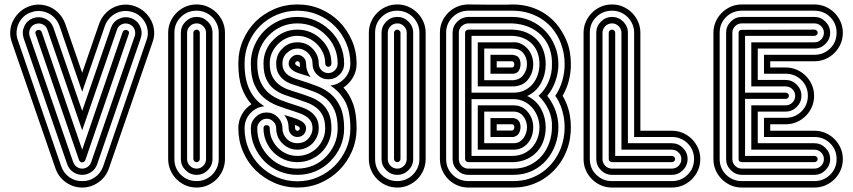

<svg xmlns="http://www.w3.org/2000/svg" viewBox="-20 -714 3828 862"><path d="M349 -387 425 -607Q434 -632 451 -651Q468 -670 489.5 -680.5Q511 -691 536 -693Q561 -695 586 -686Q611 -677 629.5 -660Q648 -643 659 -621.5Q670 -600 672 -575Q674 -550 665 -525L469 42Q455 82 421.5 105Q388 128 349 128Q310 128 276.5 105Q243 82 229 42L33 -525Q24 -550 26 -575Q28 -600 39 -621.5Q50 -643 68.5 -660Q87 -677 112 -686Q137 -695 162 -693Q187 -691 208.5 -680.5Q230 -670 247 -651Q264 -632 273 -607ZM638 -534Q645 -553 643.5 -572.5Q642 -592 633.5 -609Q625 -626 610.5 -639.5Q596 -653 577 -659Q557 -666 537.5 -664.5Q518 -663 501 -654.5Q484 -646 471 -631.5Q458 -617 451 -598L349 -302L247 -598Q240 -617 227 -631.5Q214 -646 197 -654.5Q180 -663 160 -664.5Q140 -666 121 -659Q101 -653 86.5 -639.5Q72 -626 64 -609Q56 -592 54.5 -572.5Q53 -553 60 -534L255 33Q266 64 292 82Q318 100 349 99Q380 100 406 82Q432 64 443 33ZM349 -216 478 -589Q488 -617 514 -629.5Q540 -642 568 -633Q596 -623 608.5 -597Q621 -571 612 -543L416 24Q408 46 389.5 58.5Q371 71 349 71Q327 71 308.5 58.5Q290 46 282 24L86 -543Q77 -571 89.5 -597Q102 -623 130 -633Q158 -642 184 -629.5Q210 -617 220 -589ZM585 -552Q590 -569 583 -584.5Q576 -600 559 -606Q542 -612 526 -604.5Q510 -597 505 -580L349 -129L193 -580Q188 -597 172 -604.5Q156 -612 139 -606Q122 -600 115 -584.5Q108 -569 113 -552L309 15Q314 28 325 35.5Q336 43 349 43Q362 43 373 35.5Q384 28 389 15ZM349 -42 531 -571Q533 -576 538.5 -578.5Q544 -581 549 -579Q563 -575 558 -561L363 5Q358 15 349 15Q340 15 335 5L140 -561Q135 -575 149 -579Q154 -581 159.5 -578.5Q165 -576 167 -571Z M735 -567Q735 -593 745 -616Q755 -639 772.5 -656.5Q790 -674 813 -684Q836 -694 863 -694Q889 -694 912 -684Q935 -674 952.5 -656.5Q970 -639 980 -616Q990 -593 990 -567V0Q990 26 980 49.5Q970 73 952.5 90.5Q935 108 912 118Q889 128 863 128Q836 128 813 118Q790 108 772.5 90.5Q755 73 745 49.5Q735 26 735 0ZM763 0Q763 42 792 70.5Q821 99 863 99Q883 99 901 91.5Q919 84 932.5 70.5Q946 57 954 39Q962 21 962 0V-567Q962 -588 954 -606Q946 -624 932.5 -637.5Q919 -651 901 -658.5Q883 -666 863 -666Q821 -666 792 -637.5Q763 -609 763 -567ZM792 -567Q792 -596 813 -617Q834 -638 863 -638Q892 -638 913 -617Q934 -596 934 -567V0Q934 29 913 50Q892 71 863 71Q834 71 813 50Q792 29 792 0ZM820 0Q820 18 832.5 30.5Q845 43 863 43Q880 43 892.5 30.5Q905 18 905 0V-567Q905 -584 892.5 -596.5Q880 -609 863 -609Q845 -609 832.5 -596.5Q820 -584 820 -567ZM848 -567Q848 -573 852.5 -577Q857 -581 863 -581Q868 -581 872.5 -577Q877 -573 877 -567V0Q877 6 872.5 10Q868 14 863 14Q857 14 852.5 10Q848 6 848 0Z M1581 -429Q1581 -394 1564.5 -366Q1548 -338 1522 -321Q1549 -292 1565 -248.5Q1581 -205 1581 -138Q1581 -83 1560 -34.5Q1539 14 1503 50Q1467 86 1419 107Q1371 128 1315 128Q1260 128 1212 107Q1164 86 1127 50Q1091 14 1070.5 -34.5Q1050 -83 1050 -138Q1050 -172 1066 -200.5Q1082 -229 1109 -246Q1082 -275 1066 -318.5Q1050 -362 1050 -429Q1050 -484 1070.5 -532Q1091 -580 1127 -617Q1164 -653 1212 -673.5Q1260 -694 1315 -694Q1371 -694 1419 -673.5Q1467 -653 1503 -617Q1539 -580 1560 -532Q1581 -484 1581 -429ZM1327 -413Q1326 -418 1326 -429Q1326 -433 1323 -436Q1320 -439 1315 -439Q1311 -439 1308 -436Q1305 -433 1305 -429Q1305 -421 1327 -413ZM1326 -138Q1326 -146 1304 -153Q1304 -149 1304.5 -145.5Q1305 -142 1305 -138Q1305 -133 1308 -130Q1311 -127 1315 -127Q1320 -127 1323 -130Q1326 -133 1326 -138ZM1553 -429Q1553 -478 1534 -521.5Q1515 -565 1483 -597Q1451 -629 1408 -647.5Q1365 -666 1315 -666Q1266 -666 1222.5 -647.5Q1179 -629 1147 -597Q1115 -565 1096.5 -521.5Q1078 -478 1078 -429Q1078 -389 1084.5 -359Q1091 -329 1103 -306Q1115 -283 1131 -266Q1147 -249 1167 -237Q1129 -233 1103.5 -205Q1078 -177 1078 -138Q1078 -88 1096.5 -45Q1115 -2 1147 30Q1179 62 1222.5 81Q1266 100 1315 100Q1365 100 1408 81Q1451 62 1483 30Q1515 -2 1534 -45Q1553 -88 1553 -138Q1553 -217 1528 -261Q1503 -305 1463 -330Q1501 -334 1527 -362Q1553 -390 1553 -429ZM1375 -368Q1367 -371 1359.5 -373.5Q1352 -376 1344 -378Q1331 -382 1319 -386Q1307 -390 1297.5 -396Q1288 -402 1282 -410Q1276 -418 1276 -429Q1276 -444 1288 -456Q1300 -468 1315 -468Q1331 -468 1343 -456Q1354 -445 1354 -429Q1354 -395 1375 -368ZM1286 -189Q1299 -185 1311 -180.5Q1323 -176 1332.5 -170.5Q1342 -165 1348 -157Q1354 -149 1354 -138Q1354 -121 1343 -110Q1332 -99 1315 -99Q1299 -99 1288 -110Q1276 -122 1276 -138Q1276 -173 1256 -198ZM1525 -429Q1525 -399 1504 -378.5Q1483 -358 1454 -358Q1425 -358 1404 -378.5Q1383 -399 1383 -429Q1383 -443 1377.5 -455Q1372 -467 1363 -476Q1354 -485 1341.5 -490.5Q1329 -496 1315 -496Q1288 -496 1268 -476Q1248 -458 1248 -429Q1248 -410 1255.5 -397Q1263 -384 1275.5 -375.5Q1288 -367 1303.5 -361.5Q1319 -356 1336 -351Q1371 -340 1405 -327Q1439 -314 1465.5 -291.5Q1492 -269 1508.5 -232.5Q1525 -196 1525 -138Q1525 -94 1508.5 -56.5Q1492 -19 1463 10Q1434 39 1396.5 55Q1359 71 1315 71Q1272 71 1234 55Q1196 39 1167 10Q1139 -19 1122.5 -56.5Q1106 -94 1106 -138Q1106 -167 1127 -188Q1148 -209 1177 -209Q1206 -209 1227 -188Q1248 -167 1248 -138Q1248 -110 1268 -90Q1287 -71 1315 -71Q1344 -71 1363 -90Q1372 -100 1377.5 -112Q1383 -124 1383 -138Q1383 -157 1375.5 -169.5Q1368 -182 1355.5 -190.5Q1343 -199 1327 -205Q1311 -211 1295 -216Q1259 -227 1225 -240Q1191 -253 1164.5 -275.5Q1138 -298 1122 -334.5Q1106 -371 1106 -429Q1106 -472 1122.5 -510Q1139 -548 1167 -576Q1196 -605 1234 -621.5Q1272 -638 1315 -638Q1359 -638 1396.5 -621.5Q1434 -605 1463 -576Q1492 -548 1508.5 -510Q1525 -472 1525 -429ZM1496 -429Q1496 -467 1482 -499.5Q1468 -532 1443 -556Q1419 -581 1386 -595Q1353 -609 1315 -609Q1277 -609 1244.5 -595Q1212 -581 1188 -556Q1163 -532 1149 -499.5Q1135 -467 1135 -429Q1135 -379 1149.5 -347Q1164 -315 1187.5 -295.5Q1211 -276 1241 -264.5Q1271 -253 1303 -243Q1323 -237 1342.5 -229.5Q1362 -222 1377 -210.5Q1392 -199 1401.5 -182Q1411 -165 1411 -138Q1411 -118 1403.5 -101Q1396 -84 1383 -70Q1370 -57 1352.5 -49.5Q1335 -42 1315 -42Q1295 -42 1278 -49.5Q1261 -57 1248 -70Q1220 -98 1220 -138Q1220 -155 1207.5 -168Q1195 -181 1177 -181Q1160 -181 1147.5 -168Q1135 -155 1135 -138Q1135 -100 1149 -67.5Q1163 -35 1188 -10Q1212 15 1244.5 29Q1277 43 1315 43Q1353 43 1386 29Q1419 15 1443 -10Q1468 -35 1482 -67.5Q1496 -100 1496 -138Q1496 -188 1481.5 -220Q1467 -252 1443.5 -271.5Q1420 -291 1389.5 -302.5Q1359 -314 1328 -324Q1308 -330 1288.5 -337Q1269 -344 1254 -355.5Q1239 -367 1229.5 -384.5Q1220 -402 1220 -429Q1220 -470 1248 -496Q1274 -524 1315 -524Q1357 -524 1383 -496Q1396 -483 1403.5 -466Q1411 -449 1411 -429Q1411 -411 1423.5 -398.5Q1436 -386 1454 -386Q1471 -386 1483.5 -398.5Q1496 -411 1496 -429ZM1468 -429Q1468 -423 1464 -418.5Q1460 -414 1454 -414Q1448 -414 1444 -418.5Q1440 -423 1440 -429Q1440 -455 1430 -477Q1420 -499 1403 -516Q1386 -533 1363.5 -543Q1341 -553 1315 -553Q1289 -553 1267 -543Q1245 -533 1228 -516Q1211 -499 1201 -477Q1191 -455 1191 -429Q1191 -394 1202 -372Q1213 -350 1231 -335.5Q1249 -321 1272.5 -312.5Q1296 -304 1320 -297Q1348 -288 1374.5 -278Q1401 -268 1422 -251Q1443 -234 1455.5 -207Q1468 -180 1468 -138Q1468 -106 1456 -78.5Q1444 -51 1423 -30Q1403 -10 1375 2Q1347 14 1315 14Q1283 14 1255.5 2Q1228 -10 1208 -30Q1187 -51 1175 -78.5Q1163 -106 1163 -138Q1163 -152 1177 -152Q1191 -152 1191 -138Q1191 -112 1201 -89.5Q1211 -67 1228 -50Q1245 -33 1267 -23.5Q1289 -14 1315 -14Q1341 -14 1363.5 -23.5Q1386 -33 1403 -50Q1420 -67 1430 -89.5Q1440 -112 1440 -138Q1440 -172 1429 -194.5Q1418 -217 1399.5 -231Q1381 -245 1358 -253.5Q1335 -262 1311 -270Q1283 -279 1256.5 -288.5Q1230 -298 1209 -315Q1188 -332 1175.5 -359Q1163 -386 1163 -429Q1163 -461 1175 -488.5Q1187 -516 1208 -536Q1228 -557 1255.5 -569Q1283 -581 1315 -581Q1347 -581 1375 -569Q1403 -557 1423 -536Q1444 -516 1456 -488.5Q1468 -461 1468 -429Z M1636 -567Q1636 -593 1646 -616Q1656 -639 1673.5 -656.5Q1691 -674 1714 -684Q1737 -694 1764 -694Q1790 -694 1813 -684Q1836 -674 1853.5 -656.5Q1871 -639 1881 -616Q1891 -593 1891 -567V0Q1891 26 1881 49.5Q1871 73 1853.5 90.5Q1836 108 1813 118Q1790 128 1764 128Q1737 128 1714 118Q1691 108 1673.5 90.5Q1656 73 1646 49.5Q1636 26 1636 0ZM1664 0Q1664 42 1693 70.5Q1722 99 1764 99Q1784 99 1802 91.5Q1820 84 1833.5 70.5Q1847 57 1855 39Q1863 21 1863 0V-567Q1863 -588 1855 -606Q1847 -624 1833.5 -637.5Q1820 -651 1802 -658.5Q1784 -666 1764 -666Q1722 -666 1693 -637.5Q1664 -609 1664 -567ZM1693 -567Q1693 -596 1714 -617Q1735 -638 1764 -638Q1793 -638 1814 -617Q1835 -596 1835 -567V0Q1835 29 1814 50Q1793 71 1764 71Q1735 71 1714 50Q1693 29 1693 0ZM1721 0Q1721 18 1733.5 30.5Q1746 43 1764 43Q1781 43 1793.5 30.5Q1806 18 1806 0V-567Q1806 -584 1793.5 -596.5Q1781 -609 1764 -609Q1746 -609 1733.5 -596.5Q1721 -584 1721 -567ZM1749 -567Q1749 -573 1753.5 -577Q1758 -581 1764 -581Q1769 -581 1773.5 -577Q1778 -573 1778 -567V0Q1778 6 1773.5 10Q1769 14 1764 14Q1758 14 1753.5 10Q1749 6 1749 0Z M2279 -411Q2284 -411 2286.5 -415.5Q2289 -420 2289 -425Q2289 -430 2286.5 -434.5Q2284 -439 2279 -439H2210V-411ZM1955 -567Q1955 -593 1964.5 -615.5Q1974 -638 1991 -655.5Q2008 -673 2030.5 -683Q2053 -693 2079 -694Q2135 -693 2179 -693Q2198 -693 2216 -693Q2234 -693 2248 -693Q2262 -693 2270.5 -693.5Q2279 -694 2279 -694Q2328 -694 2367 -681Q2406 -668 2436.5 -645.5Q2467 -623 2488.5 -593.5Q2510 -564 2524 -530Q2534 -506 2538.5 -479.5Q2543 -453 2543 -426Q2543 -348 2506 -284Q2517 -265 2524 -247Q2534 -222 2538.5 -195.5Q2543 -169 2543 -143Q2543 -116 2538.5 -89.5Q2534 -63 2524 -38Q2511 -4 2488.5 26Q2466 56 2436 78.5Q2406 101 2368 114.5Q2330 128 2285 128H2083Q2056 128 2033 118Q2010 108 1992.5 90.5Q1975 73 1965 49.5Q1955 26 1955 0V-5ZM2279 -128Q2283 -128 2286 -132.5Q2289 -137 2289 -142Q2289 -147 2287 -151.5Q2285 -156 2279 -156H2210V-128ZM2182 -383V-468H2279Q2302 -466 2309.5 -454.5Q2317 -443 2317 -426Q2317 -411 2310 -398Q2303 -385 2285 -383ZM1983 -4V0Q1983 42 2012 70.5Q2041 99 2083 99H2285Q2325 99 2358.5 87.5Q2392 76 2419 56Q2446 36 2466 9Q2486 -18 2498 -49Q2515 -94 2515 -143Q2515 -191 2498 -237Q2493 -249 2487 -261Q2481 -273 2473 -284Q2494 -315 2504.5 -351.5Q2515 -388 2515 -426Q2515 -475 2498 -520Q2486 -551 2466.5 -577.5Q2447 -604 2419.5 -623.5Q2392 -643 2357 -654.5Q2322 -666 2279 -666H2081Q2040 -665 2011.5 -636.5Q1983 -608 1983 -567ZM2182 -99V-184H2285Q2317 -179 2317 -143Q2317 -129 2310 -116Q2303 -103 2285 -99ZM2286 -354Q2315 -357 2330.5 -378.5Q2346 -400 2346 -426Q2346 -455 2329.5 -475.5Q2313 -496 2279 -496H2154V-354ZM2012 -567Q2012 -596 2032.5 -616.5Q2053 -637 2082 -638H2279Q2324 -638 2362 -621Q2400 -604 2427.5 -575.5Q2455 -547 2471 -508Q2487 -469 2487 -426Q2487 -388 2474 -350.5Q2461 -313 2437 -284Q2487 -219 2487 -143Q2487 -102 2473 -63.5Q2459 -25 2433 5Q2407 35 2369.5 53Q2332 71 2285 71H2083Q2054 71 2033 50Q2012 29 2012 0V-6ZM2286 -71Q2301 -71 2312 -77.5Q2323 -84 2330.5 -94.5Q2338 -105 2342 -117.5Q2346 -130 2346 -143Q2346 -171 2329.5 -192Q2313 -213 2285 -213H2154V-71ZM2040 0Q2040 18 2052.5 30.5Q2065 43 2083 43H2086H2285Q2326 43 2358.5 27Q2391 11 2413 -15Q2435 -41 2446.5 -74.5Q2458 -108 2458 -143Q2460 -183 2443.5 -219.5Q2427 -256 2398 -284Q2428 -311 2443.5 -348.5Q2459 -386 2458 -426Q2459 -463 2447.5 -495.5Q2436 -528 2412.5 -553Q2389 -578 2355.5 -592.5Q2322 -607 2279 -609H2082Q2064 -608 2052 -596Q2040 -584 2040 -567ZM2125 -42V-241H2286Q2325 -241 2349.5 -211.5Q2374 -182 2374 -143Q2374 -124 2368.5 -106Q2363 -88 2351.5 -73.5Q2340 -59 2323.5 -50.5Q2307 -42 2285 -42ZM2279 -524Q2300 -526 2317 -518.5Q2334 -511 2347 -497Q2360 -483 2367 -464.5Q2374 -446 2374 -426Q2374 -388 2351.5 -358Q2329 -328 2285 -326H2125V-524ZM2286 -298Q2314 -298 2336 -309Q2358 -320 2372.5 -338Q2387 -356 2394.5 -379Q2402 -402 2402 -426Q2402 -451 2394.5 -474Q2387 -497 2371.5 -514Q2356 -531 2333 -541.5Q2310 -552 2279 -553H2097V-298ZM2068 -567Q2068 -573 2072.5 -577Q2077 -581 2083 -581H2279Q2316 -580 2344.5 -567.5Q2373 -555 2392 -534Q2411 -513 2420.5 -485Q2430 -457 2430 -426Q2430 -381 2409.5 -342Q2389 -303 2347 -283Q2389 -263 2409.5 -224.5Q2430 -186 2430 -143Q2430 -113 2421 -85Q2412 -57 2394 -36Q2376 -15 2349 -1.5Q2322 12 2287 14H2083Q2077 14 2072.5 10Q2068 6 2068 0V-2ZM2283 -14Q2312 -15 2334 -26Q2356 -37 2371 -54.5Q2386 -72 2394 -95Q2402 -118 2402 -143Q2402 -168 2393 -191Q2384 -214 2368.5 -231.5Q2353 -249 2331.5 -259Q2310 -269 2285 -269H2097V-14Z M2600 -567Q2600 -593 2610 -616Q2620 -639 2637.5 -656.5Q2655 -674 2678 -684Q2701 -694 2728 -694Q2754 -694 2777 -684Q2800 -674 2817.5 -656.5Q2835 -639 2845 -616Q2855 -593 2855 -567V-127H2996Q3023 -127 3046 -117Q3069 -107 3086.5 -89.5Q3104 -72 3114 -49Q3124 -26 3124 0Q3124 27 3114 50Q3104 73 3086.5 90.5Q3069 108 3046 118Q3023 128 2996 128H2728Q2701 128 2678 118Q2655 108 2637.5 90.5Q2620 73 2610 50Q2600 27 2600 0ZM2628 0Q2628 42 2657 70.5Q2686 99 2728 99H2996Q3038 99 3067 70.5Q3096 42 3096 0Q3096 -42 3067 -70.5Q3038 -99 2996 -99H2827V-567Q2827 -588 2819 -606Q2811 -624 2797.5 -637.5Q2784 -651 2766 -658.5Q2748 -666 2728 -666Q2686 -666 2657 -637.5Q2628 -609 2628 -567ZM2657 -567Q2657 -596 2678 -617Q2699 -638 2728 -638Q2757 -638 2778 -617Q2799 -596 2799 -567V-71H2996Q3025 -71 3046 -50Q3067 -29 3067 0Q3067 29 3046 50Q3025 71 2996 71H2728Q2699 71 2678 50Q2657 29 2657 0ZM2685 0Q2685 18 2697.5 30.5Q2710 43 2728 43H2996Q3014 43 3026.5 30.5Q3039 18 3039 0Q3039 -17 3026.5 -29.5Q3014 -42 2996 -42H2770V-567Q2770 -584 2757.5 -596.5Q2745 -609 2728 -609Q2710 -609 2697.5 -596.5Q2685 -584 2685 -567ZM2713 -567Q2713 -573 2717.5 -577Q2722 -581 2728 -581Q2733 -581 2737.5 -577Q2742 -573 2742 -567V-14H2996Q3002 -14 3006.5 -10Q3011 -6 3011 0Q3011 6 3006.5 10Q3002 14 2996 14H2728Q2722 14 2717.5 10Q2713 6 2713 0Z M3311 128Q3284 128 3261 118Q3238 108 3220.5 90.5Q3203 73 3193 50Q3183 27 3183 0V-567Q3183 -593 3193 -616Q3203 -639 3220.5 -656.5Q3238 -674 3261 -684Q3284 -694 3311 -694H3636Q3663 -694 3686 -684Q3709 -674 3726.5 -656.5Q3744 -639 3754 -616Q3764 -593 3764 -567Q3764 -540 3754 -517Q3744 -494 3726.5 -476.5Q3709 -459 3686 -449Q3663 -439 3636 -439H3438V-411H3507Q3534 -411 3557 -401Q3580 -391 3597.5 -373.5Q3615 -356 3625 -333Q3635 -310 3635 -284Q3635 -257 3625 -234Q3615 -211 3597.5 -193.5Q3580 -176 3557 -166Q3534 -156 3507 -156H3438V-127H3636Q3663 -127 3686 -117Q3709 -107 3726.5 -89.5Q3744 -72 3754 -49Q3764 -26 3764 0Q3764 27 3754 50Q3744 73 3726.5 90.5Q3709 108 3686 118Q3663 128 3636 128ZM3636 -468Q3678 -468 3707 -496.5Q3736 -525 3736 -567Q3736 -609 3707 -637.5Q3678 -666 3636 -666H3311Q3269 -666 3240 -637.5Q3211 -609 3211 -567V0Q3211 42 3240 70.5Q3269 99 3311 99H3636Q3678 99 3707 70.5Q3736 42 3736 0Q3736 -42 3707 -70.5Q3678 -99 3636 -99H3410V-185H3507Q3549 -185 3578 -213.5Q3607 -242 3607 -284Q3607 -326 3578 -354.5Q3549 -383 3507 -383H3410V-468ZM3311 71Q3282 71 3261 50Q3240 29 3240 0V-567Q3240 -596 3261 -617Q3282 -638 3311 -638H3636Q3665 -638 3686 -617Q3707 -596 3707 -567Q3707 -538 3686 -517Q3665 -496 3636 -496H3382V-355H3507Q3536 -355 3557 -334Q3578 -313 3578 -284Q3578 -255 3557 -234Q3536 -213 3507 -213H3382V-71H3636Q3665 -71 3686 -50Q3707 -29 3707 0Q3707 29 3686 50Q3665 71 3636 71ZM3636 -524Q3654 -524 3666.5 -536.5Q3679 -549 3679 -567Q3679 -584 3666.5 -596.5Q3654 -609 3636 -609H3311Q3293 -609 3280.5 -596.5Q3268 -584 3268 -567V0Q3268 18 3280.5 30.5Q3293 43 3311 43H3636Q3654 43 3666.5 30.5Q3679 18 3679 0Q3679 -17 3666.5 -29.5Q3654 -42 3636 -42H3353V-241H3507Q3525 -241 3537.5 -253.5Q3550 -266 3550 -284Q3550 -301 3537.5 -313.5Q3525 -326 3507 -326H3353V-524ZM3296 -567Q3296 -574 3300.5 -577Q3305 -580 3310 -580L3636 -581Q3642 -581 3646.5 -577Q3651 -573 3651 -567Q3651 -561 3646.5 -557Q3642 -553 3636 -553H3325V-298H3507Q3513 -298 3517.5 -294Q3522 -290 3522 -284Q3522 -278 3517.5 -274Q3513 -270 3507 -270H3325V-14H3636Q3642 -14 3646.5 -10Q3651 -6 3651 0Q3651 6 3646.5 10Q3642 14 3636 14H3313Q3296 14 3296 0Z"/></svg>

Font: Zschusch
Style: Regular
Weight: 400
Designer: Peter Wiegel
Foundry: Peter Wiegel